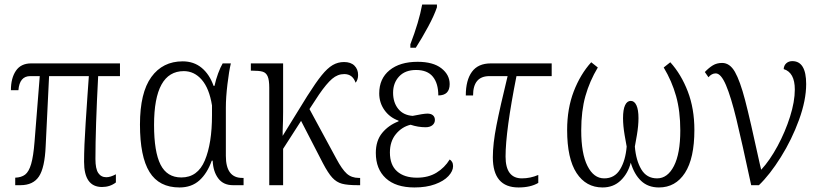

<svg xmlns="http://www.w3.org/2000/svg" viewBox="-20 -815 3620 845"><path d="M350 -103Q350 -170 357 -275Q364 -380 365 -395Q369 -444 371 -480H196L181 -172Q177 -77 151.5 -38.5Q126 0 70 0H47V-33Q74 -34 90.5 -46.5Q107 -59 117 -93Q127 -127 132 -191L155 -480H113Q66 -480 61 -418H28Q28 -471 50 -503.5Q72 -536 117 -536H508V-480H412Q400 -252 400 -115Q400 -72 412.5 -53.5Q425 -35 448 -35Q466 -35 490 -48V-12Q464 8 429 8Q350 8 350 -103Z M596 -267Q596 -407 646 -476Q696 -545 784 -545Q833 -545 867.5 -516.5Q902 -488 920 -437H924Q930 -465 940 -492Q950 -519 960 -536H996Q988 -503 981 -444.5Q974 -386 974 -342V-129Q974 -32 1046 -32H1052V0H1005Q963 0 940.5 -30Q918 -60 916 -108H912Q892 -52 857.5 -21Q823 10 770 10Q680 10 638 -58Q596 -126 596 -267ZM913 -308V-351Q901 -426 868 -464Q835 -502 789 -502Q658 -502 658 -265Q658 -147 686.5 -90.5Q715 -34 778 -34Q850 -34 881.5 -109Q913 -184 913 -308Z M1165 -429Q1165 -463 1158 -479Q1151 -495 1136 -499.5Q1121 -504 1091 -504H1084V-536H1226V-322Q1226 -286 1224 -238V-217L1332 -392Q1370 -452 1395.5 -483.5Q1421 -515 1444 -528.5Q1467 -542 1494 -542Q1524 -542 1540 -526Q1556 -510 1556 -485Q1556 -464 1545 -451Q1532 -489 1495 -489Q1466 -489 1441.5 -468Q1417 -447 1384 -399L1342 -335L1460 -117Q1485 -70 1506 -51Q1527 -32 1559 -32H1565V0H1554Q1509 0 1485 -6.5Q1461 -13 1442.5 -33Q1424 -53 1401 -97L1305 -283L1226 -160V0H1165Z M1786 -620Q1824 -719 1838 -795H1903V-783Q1891 -747 1864 -697Q1837 -647 1810 -605H1786ZM1634 -142Q1634 -196 1662 -230Q1690 -264 1734 -281V-284Q1695 -298 1672 -330.5Q1649 -363 1649 -404Q1649 -469 1694.5 -506Q1740 -543 1818 -543Q1886 -543 1922.5 -514.5Q1959 -486 1959 -445Q1959 -395 1909 -395Q1909 -448 1885 -477.5Q1861 -507 1811 -507Q1763 -507 1736.5 -478.5Q1710 -450 1710 -407Q1710 -364 1732.5 -336Q1755 -308 1796 -305Q1844 -315 1861 -315Q1877 -315 1885.5 -307.5Q1894 -300 1894 -287Q1894 -273 1883 -264Q1872 -255 1853 -255Q1820 -255 1787 -266Q1749 -257 1722.5 -225Q1696 -193 1696 -144Q1696 -89 1727.5 -61Q1759 -33 1815 -33Q1865 -33 1901 -55Q1937 -77 1959 -113Q1965 -110 1969.5 -102.5Q1974 -95 1974 -84Q1974 -62 1953.5 -40Q1933 -18 1894.5 -4Q1856 10 1804 10Q1722 10 1678 -30.5Q1634 -71 1634 -142Z M2149 -123Q2149 -182 2165 -263.5Q2181 -345 2214 -480H2134Q2062 -480 2062 -395H2030Q2030 -462 2057 -499Q2084 -536 2140 -536H2408V-480H2253Q2205 -238 2205 -126Q2205 -30 2277 -30Q2314 -30 2349 -45V-10Q2315 10 2262 10Q2149 10 2149 -123Z M2476 -243Q2476 -337 2505 -412.5Q2534 -488 2582 -541L2611 -518Q2575 -458 2556.5 -392.5Q2538 -327 2538 -241Q2538 -139 2565.5 -84.5Q2593 -30 2639 -30Q2685 -30 2709 -69.5Q2733 -109 2738 -170Q2736 -179 2729 -220.5Q2722 -262 2722 -295Q2722 -333 2731 -352Q2740 -371 2756 -371Q2772 -371 2781 -351.5Q2790 -332 2790 -295Q2790 -262 2783 -220.5Q2776 -179 2774 -170Q2779 -109 2802.5 -69.5Q2826 -30 2872 -30Q2918 -30 2946 -84.5Q2974 -139 2974 -241Q2974 -326 2955.5 -392Q2937 -458 2901 -518L2930 -541Q2978 -488 3007 -412.5Q3036 -337 3036 -243Q3036 -118 2994.5 -54Q2953 10 2880 10Q2832 10 2801.5 -19Q2771 -48 2756 -99Q2744 -52 2712 -21Q2680 10 2632 10Q2559 10 2517.5 -53.5Q2476 -117 2476 -243Z M3130 -492Q3112 -492 3098 -475L3082 -498Q3100 -517 3117.5 -527.5Q3135 -538 3158 -538Q3192 -538 3214.5 -498.5Q3237 -459 3259 -375Q3281 -291 3324 -93L3330 -68Q3368 -109 3402 -172Q3436 -235 3457 -301.5Q3478 -368 3478 -421Q3478 -496 3429 -511Q3430 -527 3440.5 -536.5Q3451 -546 3467 -546Q3528 -546 3528 -445Q3528 -374 3496.5 -287.5Q3465 -201 3416.5 -123.5Q3368 -46 3320 0H3286Q3245 -191 3221 -290Q3197 -389 3175 -440.5Q3153 -492 3130 -492Z"/></svg>

Font: Noto Serif NarrowLight
Style: Regular
Weight: 300
Width: 4
Designer: Monotype Design Team
Foundry: Monotype Imaging Inc.
Version: Version 1.001